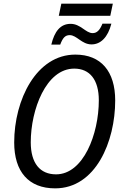

<svg xmlns="http://www.w3.org/2000/svg" viewBox="-20 -1025 679 1055"><path d="M303 -938H586L600 -1005H317ZM262 -780H311C324 -815 337 -832 363 -832C402 -832 429 -781 483 -781C533 -781 573 -820 592 -895H543C528 -858 512 -843 489 -843C451 -843 423 -894 368 -894C311 -894 279 -851 262 -780ZM283 10C506 10 613 -247 613 -473C613 -633 535 -725 394 -725C180 -725 58 -477 58 -242C58 -82 137 10 283 10ZM288 -67C200 -67 149 -128 149 -243C149 -422 233 -648 388 -648C473 -648 523 -587 523 -474C523 -288 438 -67 288 -67Z"/></svg>

Font: Noto Sans SemiCondensed
Style: Italic
Weight: 400
Width: 4
Italic angle: -12°
Designer: Monotype Design Team
Foundry: Monotype Imaging Inc.
Version: Version 2.013